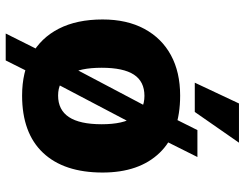

<svg xmlns="http://www.w3.org/2000/svg" viewBox="-110 -650 837 656"><g transform="rotate(90 308.0 -322.5)"><path d="M95 76 151 -36 166 -67 374 -461 384 -497 425 -579H517L459 -463L446 -439L240 -47L232 -14L187 76ZM307 20Q227 20 168.5 -12Q110 -44 78.5 -105.5Q47 -167 47 -255Q47 -338 79 -397.5Q111 -457 169 -488.5Q227 -520 307 -520Q435 -520 502.5 -450Q570 -380 570 -255Q570 -123 502.5 -51.5Q435 20 307 20ZM307 -103Q356 -103 380.5 -140Q405 -177 405 -252Q405 -326 380.5 -362Q356 -398 308 -398Q259 -398 235.5 -362Q212 -326 212 -252Q212 -177 235.5 -140Q259 -103 307 -103ZM334 -721H468L363 -570H263Z"/></g></svg>

Font: Moderustic
Style: Bold
Weight: 700
Designer: Tural Alisoy
Foundry: TAFT Foundry
Version: Version 2.120